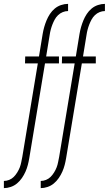

<svg xmlns="http://www.w3.org/2000/svg" viewBox="-44 -755 564 990"><path d="M-24 215V178Q-10 178 3.5 172.5Q17 167 27 157Q37 147 45 134Q53 121 58 108Q63 95 65.5 81.5Q68 68 71 54L151 -428H85L86 -464H157L176 -580Q179 -598 184 -615.5Q189 -633 196 -650Q203 -667 213.5 -683Q224 -699 238.5 -711Q253 -723 271 -729Q289 -735 307 -735V-698Q293 -698 279.5 -692.5Q266 -687 255.5 -677Q245 -667 238 -654Q231 -641 226 -628Q221 -615 217.5 -601.5Q214 -588 212 -574L194 -464H260V-428H188L107 60Q104 78 99.5 95.5Q95 113 87.5 130Q80 147 69 163Q58 179 43.5 191Q29 203 11 209Q-7 215 -24 215ZM166 215V178Q180 178 193.5 172.5Q207 167 217 157Q227 147 235 134Q243 121 248 108Q253 95 255.5 81.5Q258 68 261 54L341 -428H275L276 -464H347L366 -580Q369 -598 374 -615.5Q379 -633 386 -650Q393 -667 403.5 -683Q414 -699 428.5 -711Q443 -723 461 -729Q479 -735 497 -735V-698Q483 -698 469.5 -692.5Q456 -687 445.5 -677Q435 -667 428 -654Q421 -641 416 -628Q411 -615 407.5 -601.5Q404 -588 402 -574L384 -464H450V-428H378L297 60Q294 78 289.5 95.5Q285 113 277.5 130Q270 147 259 163Q248 179 233.5 191Q219 203 201 209Q183 215 166 215Z"/></svg>

Font: Iosevka Curly Slab Extralight
Style: Italic
Weight: 200
Italic angle: -9°
Monospace: yes
Designer: Belleve Invis
Foundry: Belleve Invis
Version: Version 22.1.2; ttfautohint (v1.8.4)